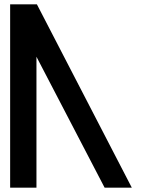

<svg xmlns="http://www.w3.org/2000/svg" viewBox="-20 -875 656 890"><path d="M27 -855V-5H149V-612L465 -5H591L151 -855Z"/></svg>

Font: Ny Stormning
Style: Fi
Weight: 300
Designer: Robert Jablonski, Mew Too
Foundry: Cannot Into Space Fonts
Version: Version 0.90